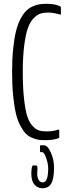

<svg xmlns="http://www.w3.org/2000/svg" viewBox="-20 -729 371 1008"><path d="M202.1 259.3Q177.7 259.3 161.1 240.2Q144.5 221.2 144.5 184.1Q144.5 139.6 154.8 139.6H169.9Q176.8 139.6 176.8 156.2Q176.8 161.6 176 170.9Q175.3 180.2 175.3 182.1Q175.3 202.1 182.9 215.3Q190.4 228.5 204.6 228.5Q232.9 228.5 232.9 156.2Q232.9 128.9 221.9 99.4Q210.9 69.8 202.1 69.8H193.4H192.4Q191.4 69.8 190.7 68.6Q189.9 67.4 189.9 64.9V42Q189.9 33.7 193.4 33.7H211.4Q230 33.7 246.8 71.5Q263.7 109.4 263.7 150.4Q263.7 207.5 249.5 233.4Q235.4 259.3 202.1 259.3ZM220.2 6.8Q198.7 6.8 183.3 4.9Q168 2.9 148.4 -5.4Q128.9 -13.7 115 -28.1Q101.1 -42.5 86.7 -69.1Q72.3 -95.7 63.5 -133.1Q54.7 -170.4 49.1 -226.1Q43.5 -281.7 43.5 -352.1Q43.5 -419.4 49.1 -473.4Q54.7 -527.3 63.7 -564.2Q72.8 -601.1 86.9 -628.2Q101.1 -655.3 115.7 -670.4Q130.4 -685.5 149.9 -694.6Q169.4 -703.6 186.5 -706.3Q203.6 -709 225.1 -709Q267.6 -709 293.9 -696.8Q299.8 -693.8 299.8 -689V-656.7Q299.8 -651.9 296.4 -651.9L293 -653.3Q289.1 -654.3 283.2 -655.8Q277.3 -657.2 269.8 -658.9Q262.2 -660.6 252.4 -661.9Q242.7 -663.1 233.4 -663.1Q210 -663.1 192.6 -657.7Q175.3 -652.3 156.7 -633.5Q138.2 -614.7 126.5 -581.8Q114.7 -548.8 107.2 -490.7Q99.6 -432.6 99.6 -352.1Q99.6 -270 106 -211.9Q112.3 -153.8 122.6 -120.6Q132.8 -87.4 150.1 -68.6Q167.5 -49.8 184.1 -44.4Q200.7 -39.1 224.6 -39.1Q257.8 -39.1 287.1 -48.8Q288.6 -49.3 289.8 -47.1Q291 -44.9 291 -43V-9.3Q291 -4.4 287.1 -3.4Q259.3 6.8 220.2 6.8Z"/></svg>

Font: BenchNine Light
Style: Regular
Weight: 300
Version: Version 1 ; ttfautohint (v0.92.18-e454-dirty) -l 8 -r 50 -G 